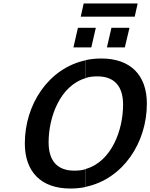

<svg xmlns="http://www.w3.org/2000/svg" viewBox="-20 -1073 866 1106"><path d="M756 -977 773 -1053H462L445 -977ZM699 -800 726 -913H622L596 -800ZM506 -800 532 -913H429L403 -800ZM475 -624C495 -631 518 -633 541 -633C641 -633 689 -574 689 -470C689 -324 623 -143 475 -100V3C690 -43 826 -252 826 -476C826 -641 731 -736 564 -736C532 -736 503 -733 475 -727ZM474 -99C454 -92 431 -90 408 -90C308 -90 260 -149 260 -253C260 -399 326 -580 474 -623V-726C259 -680 123 -471 123 -247C123 -82 218 13 385 13C417 13 446 10 474 4Z"/></svg>

Font: Perun SemiBold Italic
Style: Regular
Weight: 400
Italic angle: -12°
Foundry: Copyright (c) Stefan Peev, Context Ltd, 2016
Version: Version 1.026